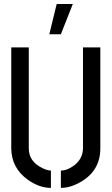

<svg xmlns="http://www.w3.org/2000/svg" viewBox="-20 -916 548 941"><path d="M221.7 -748 257.8 -896.5H336.9L278.3 -748ZM35.2 -188.5V-683.6H121.1V-188.5Q121.1 -124 188.5 -91.8Q212.9 -80.1 229.5 -80.1V4.9Q172.9 4.9 116.2 -35.2Q36.1 -92.8 35.2 -188.5ZM278.3 4.9V-80.1Q310.5 -80.1 344.7 -106.4Q385.7 -138.7 386.7 -188.5V-683.6H471.7V-188.5Q471.7 -79.1 374 -23.4Q324.2 4.9 278.3 4.9Z"/></svg>

Font: Post No Bills Colombo
Style: SemiBold
Weight: 700
Designer: Kosala Senevirathne, Siva Puranthara, Lasantha Premarathna, Tharique Azeez
Foundry: Mooniak
Version: Version 1.220 ; ttfautohint (v1.5)